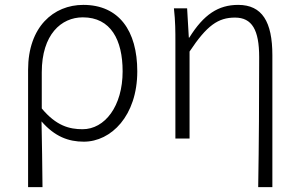

<svg xmlns="http://www.w3.org/2000/svg" viewBox="-20 -567 1226 786"><path d="M95 199H154C153 97 152 32 150 -70C204 -8 260 13 323 13C435 13 542 -93 542 -275C542 -441 467 -547 321 -547C199 -547 95 -457 95 -281ZM318 -38C264 -38 210 -52 151 -123V-271C151 -426 231 -496 319 -496C434 -496 482 -403 482 -275C482 -132 409 -38 318 -38Z M1037 199H1095V-341C1095 -478 1053 -547 955 -547C874 -547 814 -508 755 -413H753L746 -533H692C698 -479 698 -438 698 -395V0H756V-356C827 -463 873 -495 942 -495C1012 -495 1041 -444 1041 -333C1041 -165 1040 22 1037 199Z"/></svg>

Font: Noto Sans CJK JP Light
Style: Regular
Weight: 300
Designer: Ryoko NISHIZUKA (kana & ideographs); Paul D. Hunt (Latin, Greek & Cyrillic); Wenlong ZHANG (bopomofo); Sandoll Communica
Foundry: Adobe Systems Incorporated
Version: Version 1.004;PS 1.004;hotconv 1.0.82;makeotf.lib2.5.63406